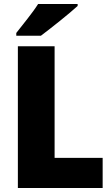

<svg xmlns="http://www.w3.org/2000/svg" viewBox="-20 -947 566 967"><path d="M371 -917V-927H172C144 -882 95 -824 62 -781V-767H186C238 -806 331 -880 371 -917ZM70 0H497V-152H255V-714H70Z"/></svg>

Font: Noto Sans Devanagari UI SemiCondensed Black
Style: Regular
Weight: 900
Width: 4
Designer: Jelle Bosma - Monotype Design Team
Foundry: Monotype Imaging Inc.
Version: Version 2.004